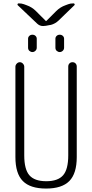

<svg xmlns="http://www.w3.org/2000/svg" viewBox="-20 -1095 540 1125"><path d="M70.3 -174.8V-704.1Q70.3 -713.9 78.1 -722.2Q85.9 -730.5 96.2 -730.5Q106.4 -730.5 114.3 -722.2Q122.1 -713.9 122.1 -704.1V-184.6Q122.1 -102.5 152.3 -67.9Q182.6 -33.2 251 -33.2Q319.3 -33.2 349.6 -67.9Q379.9 -102.5 379.9 -184.6V-705.1Q379.9 -715.8 386.7 -723.1Q393.6 -730.5 404.8 -730.5Q416 -730.5 422.9 -723.1Q429.7 -715.8 429.7 -705.1V-174.8Q429.7 -78.1 386.2 -34.2Q342.8 9.8 250 9.8Q157.2 9.8 113.8 -34.2Q70.3 -78.1 70.3 -174.8ZM304.7 -868.2Q304.7 -877.9 312 -884.8Q319.3 -891.6 330.1 -891.6Q340.8 -891.6 348.1 -884.8Q355.5 -877.9 355.5 -868.2V-815.4Q355.5 -804.7 347.7 -797.4Q339.8 -790 330.1 -790Q320.3 -790 312.5 -796.9Q304.7 -803.7 304.7 -815.4ZM144.5 -868.2Q144.5 -877.9 151.9 -884.8Q159.2 -891.6 169.9 -891.6Q180.7 -891.6 188 -884.8Q195.3 -877.9 195.3 -868.2V-815.4Q195.3 -804.7 187.5 -797.4Q179.7 -790 169.9 -790Q160.2 -790 152.3 -796.9Q144.5 -803.7 144.5 -815.4ZM416 -1064.5 358.4 -1008.8 323.2 -974.6Q303.7 -956.1 278.3 -949.2L271.5 -948.2Q245.1 -942.4 232.4 -942.4Q212.9 -942.4 198.2 -956.1L142.6 -1008.8L84 -1064.5Q81.1 -1067.4 83 -1071.3Q85 -1075.2 88.9 -1075.2Q107.4 -1075.2 120.1 -1070.3L135.7 -1064.5Q167 -1053.7 190.4 -1030.3L208 -1012.7L249 -971.7H250L252 -972.7L292 -1012.7L309.6 -1030.3Q333 -1053.7 364.3 -1064.5L379.9 -1070.3Q391.6 -1075.2 411.1 -1075.2Q415 -1075.2 417 -1071.3Q418.9 -1067.4 416 -1064.5Z"/></svg>

Font: Rounded-L Mgen+ 1mn light
Style: Regular
Weight: 200
Designer: [Source Han Sans]
Ryoko NISHIZUKA  (kana & ideographs); Paul D. Hunt (Latin, Greek & Cyrillic); Wenlong ZHANG  (bopomofo
Version: Version 1.059.20150602